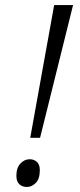

<svg xmlns="http://www.w3.org/2000/svg" viewBox="-20 -734 318 762"><path d="M100 -187 195 -714H270L139 -187ZM87 8Q68 8 56.5 -3Q45 -14 45 -36Q45 -68 61 -85Q77 -102 98 -102Q115 -102 126.5 -91.5Q138 -81 138 -59Q138 -24 122 -8Q106 8 87 8Z"/></svg>

Font: Noto Serif SemiCondensed Light
Style: Italic
Weight: 300
Width: 4
Italic angle: -12°
Designer: Monotype Design Team
Foundry: Monotype Imaging Inc.
Version: Version 2.013; ttfautohint (v1.8.4.7-5d5b)